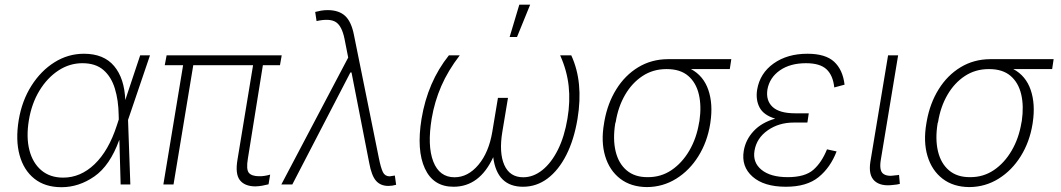

<svg xmlns="http://www.w3.org/2000/svg" viewBox="-20 -780 4488 812"><path d="M240.2 11.7Q170.4 11.7 125.2 -24.4Q80.1 -60.5 62.7 -124.3Q45.4 -188 59.1 -272Q72.8 -354 112.8 -417.2Q152.8 -480.5 210.4 -516.6Q268.1 -552.7 335 -552.7Q418.9 -552.7 462.6 -500.7Q506.3 -448.7 509.8 -356.9L572.8 -545.9H614.3L521.5 -272.9L531.2 0H490.2L484.9 -187H483.9Q444.8 -79.6 379.2 -33.9Q313.5 11.7 240.2 11.7ZM482.4 -274.9 481.9 -293.5Q481 -356 465.8 -405.5Q450.7 -455.1 417.5 -483.9Q384.3 -512.7 328.6 -512.7Q273.9 -512.7 226.8 -481.7Q179.7 -450.7 146.7 -396.5Q113.8 -342.3 102.1 -271.5Q90.3 -200.2 104.2 -145.5Q118.2 -90.8 154.8 -59.8Q191.4 -28.8 247.1 -28.8Q320.8 -28.8 380.1 -85.7Q439.5 -142.6 474.1 -249.5Z M1171.4 -545.9 1164.1 -504.4H1091.8L1028.3 -109.4Q1020.5 -63 1032.7 -48.8Q1044.9 -34.7 1076.2 -34.7Q1097.2 -34.2 1122.6 -41.5L1115.7 -0.5Q1102.1 2.9 1088.6 5.4Q1075.2 7.8 1059.6 8.3Q1014.2 7.8 994.1 -18.6Q974.1 -44.9 984.4 -105L1050.3 -504.4H797.4L713.9 0H670.9L754.4 -504.4H676.8L684.6 -545.9Z M1622.6 6.3Q1589.4 6.3 1570.3 -15.4Q1551.3 -37.1 1541.5 -90.8L1466.8 -472.7V-473.6H1461.9L1216.3 0H1169.9L1452.6 -536.6L1437 -615.7Q1425.8 -670.9 1399.7 -687Q1373.5 -703.1 1318.8 -690.9L1313 -729.5Q1323.2 -732.4 1337.4 -734.9Q1351.6 -737.3 1366.7 -737.3Q1414.1 -736.8 1440.2 -712.2Q1466.3 -687.5 1477.1 -631.3L1582.5 -110.4Q1590.8 -69.3 1599.4 -52Q1607.9 -34.7 1627.4 -34.2Q1637.2 -35.2 1649.9 -37.6L1655.3 1.5Q1639.2 6.3 1622.6 6.3Z M1878.4 -545.9H1924.3Q1874.5 -481 1846.2 -415.8Q1817.9 -350.6 1805.7 -278.8Q1786.6 -163.1 1812.5 -96.7Q1838.4 -30.3 1902.3 -30.3Q1959 -30.3 2003.2 -82.8Q2047.4 -135.3 2062 -222.7L2085.9 -366.2H2128.4L2104.5 -222.7Q2089.8 -134.3 2112.8 -82.3Q2135.7 -30.3 2192.9 -30.3Q2235.4 -30.3 2273.4 -60.5Q2311.5 -90.8 2339.4 -146.5Q2367.2 -202.1 2379.9 -278.8Q2392.1 -350.6 2385 -416Q2377.9 -481.4 2349.1 -545.9H2396Q2448.2 -433.1 2422.4 -277.3Q2407.7 -189 2375 -124.5Q2342.3 -60.1 2295.7 -25.1Q2249 9.8 2191.9 9.8Q2082 9.8 2065.9 -115.2Q2008.3 9.8 1897.9 9.8Q1812.5 9.8 1776.9 -67.4Q1741.2 -144.5 1762.7 -277.3Q1788.6 -433.6 1878.4 -545.9ZM2135.3 -623.5 2176.3 -760.3H2222.2L2166.5 -623.5Z M2534.7 -258.8 2536.1 -267.6Q2549.8 -343.8 2586.7 -402.8Q2623.5 -461.9 2679.2 -495.6Q2734.9 -529.3 2804.2 -529.8H3072.8L3066.4 -487.8H2902.3Q2955.1 -459.5 2975.6 -399.9Q2996.1 -340.3 2984.4 -262.2L2983.4 -255.4Q2971.2 -179.7 2933.6 -119.4Q2896 -59.1 2839.8 -24.2Q2783.7 10.7 2716.3 11.2Q2648.4 10.7 2603 -24.2Q2557.6 -59.1 2539.3 -119.9Q2521 -180.7 2534.7 -258.8ZM2584 -264.2 2582 -258.3Q2571.3 -191.9 2583.5 -140.4Q2595.7 -88.9 2630.1 -59.6Q2664.6 -30.3 2719.2 -30.8Q2774.9 -30.3 2819.8 -60.5Q2864.7 -90.8 2895.3 -143.1Q2925.8 -195.3 2936.5 -261.2L2938 -268.1Q2947.3 -331.5 2935.5 -381.1Q2923.8 -430.7 2890.4 -459.2Q2856.9 -487.8 2800.3 -487.8H2798.3Q2741.7 -487.8 2697.3 -458.5Q2652.8 -429.2 2623.5 -378.7Q2594.2 -328.1 2584 -264.2Z M3303.7 9.8Q3210.9 9.8 3162.6 -33Q3114.3 -75.7 3125.5 -142.1Q3133.3 -189 3167 -225.3Q3200.7 -261.7 3258.3 -278.3Q3209.5 -293 3192.4 -325.4Q3175.3 -357.9 3182.1 -400.9Q3193.8 -470.2 3251.7 -511.5Q3309.6 -552.7 3395 -552.7Q3471.2 -552.7 3507.8 -518.8Q3544.4 -484.9 3551.8 -421.9L3508.3 -410.2Q3502.9 -461.4 3475.3 -487.1Q3447.8 -512.7 3388.7 -512.7Q3321.8 -512.7 3278.3 -482.4Q3234.9 -452.1 3225.6 -401.9Q3218.3 -355 3247.3 -327.9Q3276.4 -300.8 3342.8 -300.8H3400.4L3395.5 -267.6L3394.5 -261.7H3336.4Q3273.9 -261.7 3226.8 -228.8Q3179.7 -195.8 3170.9 -142.6Q3162.6 -92.8 3200.7 -61.8Q3238.8 -30.8 3311.5 -30.8Q3384.3 -30.8 3419.7 -61.8Q3455.1 -92.8 3477.5 -148.4L3518.1 -139.6Q3492.2 -71.8 3442.1 -31Q3392.1 9.8 3303.7 9.8Z M3758.3 2Q3705.1 9.3 3678.5 -15.1Q3651.9 -39.6 3661.1 -96.7L3735.8 -545.9H3778.3L3705.1 -104Q3697.8 -59.1 3714.6 -45.7Q3731.4 -32.2 3767.6 -38.6Q3777.3 -39.1 3782.2 -40.5L3785.6 -2.4Q3773.9 1 3758.3 2Z M3897.9 -258.8 3899.4 -267.6Q3913.1 -343.8 3950 -402.8Q3986.8 -461.9 4042.5 -495.6Q4098.1 -529.3 4167.5 -529.8H4436L4429.7 -487.8H4265.6Q4318.4 -459.5 4338.9 -399.9Q4359.4 -340.3 4347.7 -262.2L4346.7 -255.4Q4334.5 -179.7 4296.9 -119.4Q4259.3 -59.1 4203.1 -24.2Q4147 10.7 4079.6 11.2Q4011.7 10.7 3966.3 -24.2Q3920.9 -59.1 3902.6 -119.9Q3884.3 -180.7 3897.9 -258.8ZM3947.3 -264.2 3945.3 -258.3Q3934.6 -191.9 3946.8 -140.4Q3959 -88.9 3993.4 -59.6Q4027.8 -30.3 4082.5 -30.8Q4138.2 -30.3 4183.1 -60.5Q4228 -90.8 4258.5 -143.1Q4289.1 -195.3 4299.8 -261.2L4301.3 -268.1Q4310.5 -331.5 4298.8 -381.1Q4287.1 -430.7 4253.7 -459.2Q4220.2 -487.8 4163.6 -487.8H4161.6Q4105 -487.8 4060.5 -458.5Q4016.1 -429.2 3986.8 -378.7Q3957.5 -328.1 3947.3 -264.2Z"/></svg>

Font: Inter Extra Light
Style: Italic
Weight: 200
Italic angle: -9.39999°
Designer: Rasmus Andersson
Foundry: rsms
Version: Version 4.000;git-3c8e0fc